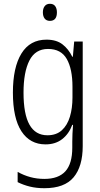

<svg xmlns="http://www.w3.org/2000/svg" viewBox="-20 -751 529 1012"><path d="M225 -542Q277 -542 309 -517.5Q341 -493 361 -452H364L371 -532H416V19Q416 126 368 183.5Q320 241 214 241Q172 241 137.5 232.5Q103 224 73 209V155Q105 173 140 182.5Q175 192 214 192Q288 192 324.5 152Q361 112 361 27V-4Q361 -24 362 -46Q363 -68 365 -93H361Q343 -45 307.5 -17.5Q272 10 220 10Q138 10 93 -59Q48 -128 48 -263Q48 -396 93 -469Q138 -542 225 -542ZM233 -493Q166 -493 135 -432Q104 -371 104 -263Q104 -149 135.5 -93.5Q167 -38 230 -38Q277 -38 306 -64.5Q335 -91 348.5 -136Q362 -181 362 -237V-294Q362 -387 332 -440Q302 -493 233 -493ZM243 -731Q262 -731 271 -718.5Q280 -706 280 -686Q280 -641 243 -641Q225 -641 215.5 -653Q206 -665 206 -686Q206 -706 215.5 -718.5Q225 -731 243 -731Z"/></svg>

Font: Noto Sans Lao UI Cond Light
Style: Regular
Weight: 300
Width: 3
Designer: Monotype Design Team
Foundry: Monotype Imaging Inc.
Version: Version 2.000; ttfautohint (v1.8.4.7-5d5b)